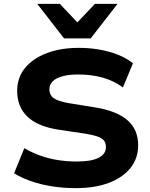

<svg xmlns="http://www.w3.org/2000/svg" viewBox="-20 -964 776 995"><path d="M373 11Q311 11 252 2Q193 -7 142.5 -24.5Q92 -42 53 -66L106 -196Q146 -173 189 -157.5Q232 -142 279.5 -134.5Q327 -127 378 -127Q454 -127 491.5 -146.5Q529 -166 529 -202Q529 -224 517.5 -237Q506 -250 482.5 -257.5Q459 -265 424 -271L283 -292Q174 -309 121.5 -360Q69 -411 69 -493Q69 -562 109.5 -611.5Q150 -661 222 -688.5Q294 -716 389 -716Q446 -716 498 -706.5Q550 -697 593.5 -679.5Q637 -662 669 -636L617 -511Q569 -546 511.5 -562Q454 -578 384 -578Q338 -578 304.5 -569Q271 -560 253.5 -543Q236 -526 236 -501Q236 -470 260.5 -454Q285 -438 339 -429L475 -407Q585 -389 640.5 -341Q696 -293 696 -211Q696 -144 656.5 -94Q617 -44 544.5 -16.5Q472 11 373 11ZM312 -765 173 -944H290L381 -848L472 -944H589L450 -765Z"/></svg>

Font: Nunito Sans 10pt SemiExpanded ExtraBold
Style: Regular
Weight: 800
Width: 6
Designer: Vernon Adams
Foundry: Vernon Adams
Version: Version 3.101;gftools[0.9.27]